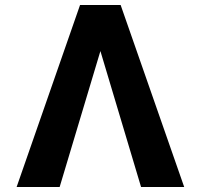

<svg xmlns="http://www.w3.org/2000/svg" viewBox="-20 -747 802 767"><path d="M715.8 0H543.5L373.5 -568.4L348.1 -727.1H461.9ZM413.6 -727.1 388.7 -568.4 218.3 0H46.4L299.8 -727.1Z"/></svg>

Font: My Font
Style: Bold
Weight: 500
Designer: Rasmus Andersson
Foundry: rsms
Version: Version 0.001